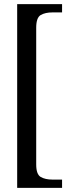

<svg xmlns="http://www.w3.org/2000/svg" viewBox="-20 -780 398 928"><path d="M63 128V-760H280V-720H233Q199 -720 177 -707.5Q155 -695 155 -646V15Q155 63 177 75.5Q199 88 233 88H280V128Z"/></svg>

Font: Noto Serif Khojki
Style: Regular
Weight: 400
Designer: Juan Bruce
Version: Version 2.002